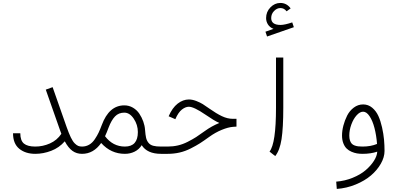

<svg xmlns="http://www.w3.org/2000/svg" viewBox="-20 -1032 2691 1288"><path d="M530.3 -48.8V0Q493.7 0 466.1 -19.8Q438.5 -39.6 414.6 -84Q376.5 -40.5 323.5 -20.3Q270.5 0 216.8 0Q150.9 0 109.1 -34.2Q67.4 -68.4 67.4 -138.2H116.2Q116.2 -88.9 140.6 -68.8Q165 -48.8 216.8 -48.8Q267.6 -48.8 314.9 -69.8Q362.3 -90.8 391.6 -134.3Q386.7 -145.5 380.9 -163.6L287.1 -430.7L333 -447.3L426.8 -180.2Q441.9 -137.2 455.1 -110.1Q468.3 -83 481.4 -70.1Q494.6 -57.1 505.1 -53Q515.6 -48.8 530.3 -48.8Z M530.3 -48.8Q556.6 -48.8 578.4 -61.5Q600.1 -74.2 616.2 -98.4Q632.3 -122.6 641.8 -142.8Q651.4 -163.1 662.6 -192.9Q711.4 -325.2 814 -325.2Q845.2 -325.2 871.6 -309.8Q897.9 -294.4 914.6 -269.5Q931.2 -244.6 941.2 -216.6Q951.2 -188.5 953.1 -160.6Q955.6 -127 960 -107.7Q964.4 -88.4 976.1 -74Q987.8 -59.6 1007.6 -54.2Q1027.3 -48.8 1060.5 -48.8V0Q967.3 0 930.7 -58.1Q912.6 -29.3 882.8 -14.6Q853 0 817.9 0Q724.1 0 658.7 -72.8Q607.4 0 530.3 0Q520 0 512.9 -7.1Q505.9 -14.2 505.9 -24.4Q505.9 -34.7 512.9 -41.7Q520 -48.8 530.3 -48.8ZM904.8 -146Q904.8 -194.8 877.4 -235.6Q850.1 -276.4 814 -276.4Q775.9 -276.4 751.7 -251.2Q727.5 -226.1 708.5 -176.3Q695.8 -141.6 684.6 -118.2Q737.3 -48.8 817.9 -48.8Q904.8 -48.8 904.8 -146Z M1060.5 -48.8H1104Q1140.6 -48.8 1173.6 -56.4Q1206.5 -64 1239.5 -80.8Q1272.5 -97.7 1295.7 -112.5Q1318.8 -127.4 1356 -154.3Q1399.9 -186 1451.2 -207Q1415.5 -223.1 1358.4 -262.7Q1280.8 -315.9 1247.1 -315.9Q1224.1 -315.9 1200 -296.9Q1175.8 -277.8 1156.2 -232.4L1111.3 -252Q1135.7 -308.6 1171.6 -336.7Q1207.5 -364.7 1247.1 -364.7Q1270.5 -364.7 1296.9 -354.5Q1323.2 -344.2 1340.3 -333.5Q1357.4 -322.8 1385.7 -302.7Q1431.2 -270.5 1468.5 -252.7Q1505.9 -234.9 1542 -234.9H1566.4V-182.6L1543.9 -181.2Q1510.7 -178.7 1467.5 -160.9Q1424.3 -143.1 1384.3 -114.3Q1345.7 -86.4 1321.3 -70.8Q1296.9 -55.2 1260 -36.4Q1223.1 -17.6 1184.8 -8.8Q1146.5 0 1104 0H1060.5Q1050.3 0 1043.2 -7.1Q1036.1 -14.2 1036.1 -24.4Q1036.1 -34.7 1043.2 -41.7Q1050.3 -48.8 1060.5 -48.8Z M1929.7 -975.6 1902.3 -956.1Q1886.7 -978 1860.8 -978Q1837.9 -978 1818.6 -958.3Q1799.3 -938.5 1799.3 -910.6Q1799.3 -864.7 1862.3 -864.7Q1889.6 -864.7 1940.4 -881.8L1951.2 -849.6L1771.5 -787.1L1760.7 -819.3L1814.9 -838.4Q1790.5 -847.7 1777.8 -867.4Q1765.1 -887.2 1765.1 -910.6Q1765.1 -952.6 1793.9 -982.4Q1822.8 -1012.2 1860.8 -1012.2Q1903.3 -1012.2 1929.7 -975.6ZM1826.2 15.1 1788.1 -15.1Q1831.5 -69.8 1831.5 -309.6V-646H1880.4V-309.6Q1880.4 -174.3 1868.7 -98.6Q1856.9 -22.9 1826.2 15.1Z M2509.3 -66.4Q2504.9 -124 2492.2 -173.1Q2479.5 -222.2 2459.2 -252.4Q2439 -282.7 2416 -282.7Q2394 -282.7 2372.3 -258.5Q2350.6 -234.4 2336.9 -196.8Q2323.2 -159.2 2323.2 -122.6Q2323.2 -103.5 2327.6 -90.1Q2332 -76.7 2339.4 -68.6Q2346.7 -60.5 2358.6 -56.2Q2370.6 -51.8 2382.8 -50.3Q2395 -48.8 2412.1 -48.8Q2466.8 -48.8 2509.3 -66.4ZM2559.6 -19.5Q2559.6 22.5 2534.9 65.9Q2510.3 109.4 2468.5 145Q2426.8 180.7 2366.2 205.6Q2305.7 230.5 2239.3 235.4L2235.4 186.5Q2293.5 182.1 2345.9 160.6Q2398.4 139.2 2433.1 109.4Q2467.8 79.6 2488.5 46.9Q2509.3 14.2 2510.7 -14.6Q2467.3 0 2412.1 0Q2392.6 0 2375 -2.9Q2357.4 -5.9 2338.4 -13.9Q2319.3 -22 2305.7 -35.2Q2292 -48.3 2283.2 -70.8Q2274.4 -93.3 2274.4 -122.6Q2274.4 -154.3 2283.4 -189.2Q2292.5 -224.1 2308.8 -256.6Q2325.2 -289.1 2353.5 -310.3Q2381.8 -331.5 2416 -331.5Q2450.2 -331.5 2476.6 -309.6Q2502.9 -287.6 2518.1 -254.4Q2533.2 -221.2 2543 -177.2Q2552.7 -133.3 2556.2 -95.2Q2559.6 -57.1 2559.6 -19.5Z"/></svg>

Font: AzarMehrMonospaced
Style: SerifRegular
Weight: 1
Designer: Amin Abedi
Version: Version 1.00